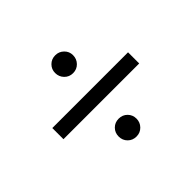

<svg xmlns="http://www.w3.org/2000/svg" viewBox="-125 -775 925 925"><g transform="rotate(-45 337.0 -313.0)"><path d="M276 -530Q276 -555 293.5 -572.5Q311 -590 337 -590Q362 -590 380 -572.5Q398 -555 398 -530Q398 -504 380.5 -486Q363 -468 337 -468Q311 -468 293.5 -486Q276 -504 276 -530ZM79 -352H595V-276H79ZM276 -97Q276 -123 293.5 -140.5Q311 -158 337 -158Q363 -158 380.5 -140.5Q398 -123 398 -97Q398 -72 380.5 -54Q363 -36 337 -36Q311 -36 293.5 -53.5Q276 -71 276 -97Z"/></g></svg>

Font: Kakao Big Sans
Style: Regular
Weight: 400
Designer: Park Young-rak; Lee Sang-min; Kim Jung-jin; Min Bon; Park Min-gyu;
Foundry: Kakao Corporation
Version: Version 2.003